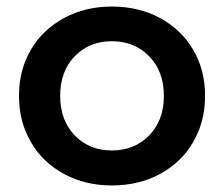

<svg xmlns="http://www.w3.org/2000/svg" viewBox="-20 -560 685 587"><path d="M38 -267Q38 -346 74.5 -408Q111 -470 176 -505Q241 -540 322 -540Q404 -540 469 -505Q534 -470 570.5 -408Q607 -346 607 -267Q607 -188 570.5 -125.5Q534 -63 469 -28Q404 7 322 7Q241 7 176 -28Q111 -63 74.5 -125.5Q38 -188 38 -267ZM481 -267Q481 -342 436 -388Q391 -434 322 -434Q253 -434 208.5 -388Q164 -342 164 -267Q164 -192 208.5 -146Q253 -100 322 -100Q391 -100 436 -146Q481 -192 481 -267Z"/></svg>

Font: Montserrat Alternates SemiBold
Style: Regular
Weight: 600
Designer: Julieta Ulanovsky
Foundry: Julieta Ulanovsky
Version: Version 7.200